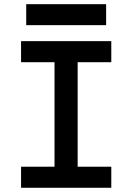

<svg xmlns="http://www.w3.org/2000/svg" viewBox="-20 -888 626 908"><path d="M237.8 0V-693.4H347.2V0ZM79.6 0V-99.6H506.3V0ZM79.6 -593.8V-693.4H506.3V-593.8ZM104 -769V-868.2H481.9V-769Z"/></svg>

Font: Cascadia Code Medium
Style: Regular
Weight: 500
Monospace: yes
Designer: Aaron Bell
Foundry: Saja Typeworks
Version: Version 2407.024